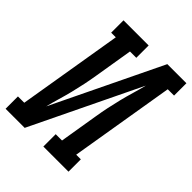

<svg xmlns="http://www.w3.org/2000/svg" viewBox="-229 -851 967 967"><g transform="rotate(45 254.5 -367.5)"><path d="M-22 0V-88H23L116 -647H83V-735H262V-647H217L183 -441Q177 -404 169.5 -368Q162 -332 153 -296Q144 -260 133.5 -224.5Q123 -189 114 -153L395 -735H531V-647H486L393 -88H426V0H247V-88H292L326 -294Q332 -331 339.5 -367Q347 -403 356 -439Q365 -475 375.5 -510.5Q386 -546 395 -582L114 0Z"/></g></svg>

Font: Iosevka Curly Slab SmBdObl
Style: Regular
Weight: 600
Italic angle: -9°
Monospace: yes
Designer: Belleve Invis
Foundry: Belleve Invis
Version: Version 11.0.0; ttfautohint (v1.8.3)